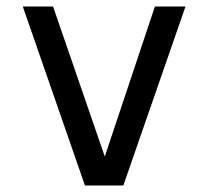

<svg xmlns="http://www.w3.org/2000/svg" viewBox="-20 -570 640 590"><path d="M241 0 50 -550H143L302 -89L456 -550H550L359 0Z"/></svg>

Font: Tiny
Style: Regular
Weight: 400
Designer: Philipp Nurullin, Konstantin Bulenkov
Foundry: JetBrains
Version: Version 2.251; ttfautohint (v1.8.4.7-5d5b)